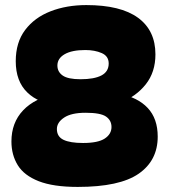

<svg xmlns="http://www.w3.org/2000/svg" viewBox="-20 -725 666 756"><path d="M320 -705Q455 -705 523.5 -655Q592 -605 592 -511Q592 -441 554 -393Q516 -345 454 -321L451 -355Q522 -342 561.5 -300Q601 -258 601 -187Q601 -93 526 -41Q451 11 286 11Q190 11 132.5 -11.5Q75 -34 50 -74.5Q25 -115 25 -168Q25 -242 71 -290.5Q117 -339 202 -356L205 -314Q133 -317 87.5 -361Q42 -405 42 -484Q42 -558 79 -607Q116 -656 179 -680.5Q242 -705 320 -705ZM408 -475Q408 -504 380.5 -516Q353 -528 316 -528Q263 -528 234.5 -511.5Q206 -495 206 -467Q206 -442 227 -427.5Q248 -413 297 -413Q351 -413 379.5 -428Q408 -443 408 -475ZM317 -281Q261 -281 232.5 -262Q204 -243 204 -217Q204 -187 230 -174.5Q256 -162 307 -162Q366 -162 392.5 -179.5Q419 -197 419 -225Q419 -251 397.5 -266Q376 -281 317 -281Z"/></svg>

Font: DynaPuff SemiBold
Style: Regular
Weight: 600
Designer: Toshi Omagari, Jennifer Daniel
Foundry: Google Fonts
Version: Version 2.000